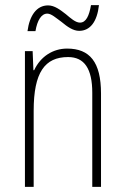

<svg xmlns="http://www.w3.org/2000/svg" viewBox="-20 -727 487 747"><path d="M87 -606H118C125 -648 141 -674 164 -674C180 -674 198 -657 219 -642C243 -622 265 -607 288 -607C331 -607 358 -643 365 -707H334C327 -666 315 -639 291 -639C274 -639 255 -656 236 -672C214 -689 192 -706 167 -706C122 -706 95 -666 87 -606ZM77 0H111V-296C111 -445 154 -505 245 -505C308 -505 339 -460 339 -366V0H373V-363C373 -486 329 -538 241 -538C187 -538 138 -508 113 -454H110L107 -528H77Z"/></svg>

Font: Kathrein 37 Thin Condensed
Style: Regular
Weight: 250
Width: 3
Designer: Lazydogs Typefoundry, based on Open Sans by Ascender Corporation
Foundry: Lazydogs Typefoundry
Version: Version 1.003;PS 001.003;hotconv 1.0.88;makeotf.lib2.5.64775